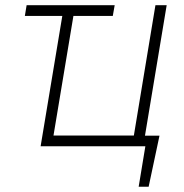

<svg xmlns="http://www.w3.org/2000/svg" viewBox="-20 -566 713 743"><path d="M423.8 -545.9 416.5 -504.4H76.2L83 -545.9ZM597.2 -41 555.2 156.7H516.6L542.5 0H491.7L498.5 -41ZM625 -545.9 534.2 0H137.2L228 -545.9H271L187 -41.5H498L581.5 -545.9Z"/></svg>

Font: Inter Tight ExtraLight
Style: Italic
Weight: 250
Italic angle: -9.39999°
Designer: Rasmus Andersson
Foundry: rsms
Version: Version 3.004